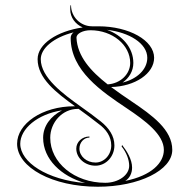

<svg xmlns="http://www.w3.org/2000/svg" viewBox="-20 -705 720 730"><path d="M389.3 -384.2C324.5 -434.9 274.1 -490.8 270.7 -562C270.7 -577.5 295.7 -590 324 -590C407.4 -590 475 -534.3 475 -465.7C475 -422.5 437.1 -387.1 389.3 -384.2ZM442.3 -148.3C460.9 -125 471.2 -97.5 471.2 -74.7C471.2 -39 430.3 -10 380 -10C263 -10 171 -86.7 171 -181.1C171 -239 216.4 -291 276 -291H278.9L282.3 -288.5C306.9 -270.6 331.4 -252.9 354 -234.7C383.4 -213.7 403 -186 403 -152C403 -116.1 376.1 -87 343 -87C309.3 -87 282 -110.7 282 -140C282 -163.2 299 -182 320 -182V-186C292.4 -186 270 -165.4 270 -140C270 -104.1 302.7 -75 343 -75C382.7 -75 415 -109.5 415 -152C415 -188.8 393.7 -218.7 363 -243.4C338.9 -262.8 313.4 -281 288.9 -298.5C220.9 -347 135 -409.8 135 -480C135 -521.4 184 -562.9 259.8 -582C252.8 -576.6 248.7 -569.4 248.7 -560.7C248.7 -436.4 366.6 -357.1 461.7 -293.5C532.5 -246.1 603 -193.6 603 -135C603 -86.3 556.8 -37.6 456.2 -17.1C473.5 -28.2 482.2 -46.6 482.2 -67.8C482.2 -98.4 462.8 -130.3 444.3 -153.7ZM215.8 -285.5C172.8 -263.3 144 -226.3 144 -181.1C144 -99.7 212.6 -34.8 303.9 -9C158.6 -21.2 57 -88.2 57 -158.4C57 -214.8 121.7 -271.2 215.8 -285.5ZM446 -391.1C470.7 -408 487 -434.8 487 -465.7C487 -523.6 444.8 -571.3 386.6 -591.6C470.9 -582.3 540 -540.1 540 -485.2C540 -439.8 499.2 -403.8 446 -391.1ZM354 -605H330C286 -605 250 -641 250 -685H248C247 -679 247 -674 247 -669C247 -638.7 266.3 -613 294.4 -600.7C196.3 -586.4 123 -537.8 123 -480C123 -407.4 192.7 -353.6 265.1 -301H263C139.9 -301 45 -234.4 45 -158.4C45 -68.2 179.8 5 352 5C508.2 5 635 -57.7 635 -135C635 -211.6 559.4 -266.2 479.6 -320C453.3 -337.8 427.1 -355.6 402.5 -374.1C493.3 -376.3 566 -425.2 566 -485.2C566 -551.3 471 -605 354 -605Z"/></svg>

Font: SortefaxS01
Style: Medium
Weight: 500
Designer: gluk
Foundry: gluk
Version: Version 0.261